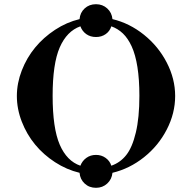

<svg xmlns="http://www.w3.org/2000/svg" viewBox="-20 -812 912 912"><path d="M436 -792Q467.3 -792 489.3 -772Q511.2 -752 514.2 -721.2Q595.7 -701.7 664.1 -646.7Q732.4 -591.8 772.2 -514.6Q812 -437.5 812 -356Q812 -273.9 772.2 -196.8Q732.4 -119.6 664.1 -65.2Q595.7 -10.7 514.2 8.8Q511.2 39.6 489.3 59.8Q467.3 80.1 436 80.1Q403.8 80.1 382.1 59.8Q360.4 39.6 357.9 8.8Q296.4 -5.9 241.5 -41.5Q186.5 -77.1 146.7 -125.5Q106.9 -173.8 83.5 -234.1Q60.1 -294.4 60.1 -356Q60.1 -417 83.5 -477.3Q106.9 -537.6 146.7 -585.9Q186.5 -634.3 241.5 -670.4Q296.4 -706.5 357.9 -721.2Q360.4 -752 382.1 -772Q403.8 -792 436 -792ZM436 -76.2Q461.9 -76.2 481.7 -62Q501.5 -47.9 508.8 -24.9Q551.3 -39.6 579.8 -75.7Q608.4 -111.8 625.2 -182.4Q642.1 -252.9 642.1 -356.9Q642.1 -434.6 632.8 -493.4Q623.5 -552.2 605.7 -591.1Q587.9 -629.9 564 -652.8Q540 -675.8 508.8 -687Q501.5 -663.6 481.9 -649.9Q462.4 -636.2 436 -636.2Q409.2 -636.2 389.9 -649.9Q370.6 -663.6 361.8 -687Q297.4 -664.1 263.7 -586.7Q230 -509.3 230 -356.9Q230 -203.1 263.7 -125Q297.4 -46.9 361.8 -24.9Q370.6 -47.9 390.1 -62Q409.7 -76.2 436 -76.2Z"/></svg>

Font: Flanker Steampunk
Style: Bold
Weight: 700
Designer: Alexey Kryukov, Leonardo Di Lena
Foundry: Alexey Kryukov, Leonardo Di Lena
Version: 1.210